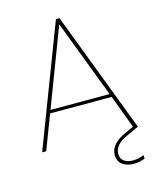

<svg xmlns="http://www.w3.org/2000/svg" viewBox="-127 -770 855 1048"><g transform="rotate(-15 300.5 -246.5)"><path d="M291 -683H311L571 0L499 33Q429 65 429 115Q429 143 448 157Q467 171 498 171Q527 171 561 158V178Q529 190 499 190Q459 190 434 171.5Q409 153 409 116Q409 55 495 16L545 -7L475 -194H127L53 0H30ZM468 -212 301 -651 134 -212Z"/></g></svg>

Font: SVN-Poppins Thin
Style: Regular
Weight: 100
Designer: Ninad Kale (Devanagari), Jonny Pinhorn (Latin)
Foundry: Indian Type Foundry
Version: Version 3.002 2017